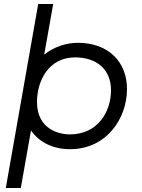

<svg xmlns="http://www.w3.org/2000/svg" viewBox="-20 -740 710 960"><path d="M9 200H84L135 -88C175 -30 243 6 330 6C513 6 615 -148 615 -295C615 -432 520 -526 370 -526C311 -526 250 -506 201 -467L246 -720H171ZM329 -68C279 -68 165 -91 165 -230C165 -334 222 -453 355 -453C466 -453 535 -391 535 -289C535 -181 469 -68 329 -68Z"/></svg>

Font: Fixel Display
Style: Italic
Weight: 400
Italic angle: -10°
Designer: AlfaBravo + MacPaw
Foundry: Kyrylo Tkachov, Marchela Mozhyna, Serhii Makarenko, Maria Weinstein, Zakhar Kryvoshyya
Version: Version 1.210;Glyphs 3.2 (3217)